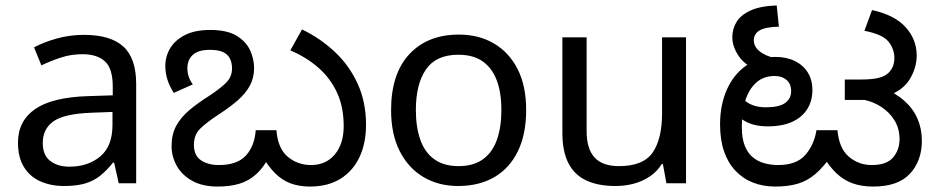

<svg xmlns="http://www.w3.org/2000/svg" viewBox="-20 -673 3439 705"><path d="M288 -545Q386 -545 433 -502Q480 -459 480 -365V0H416L399 -76H395Q372 -47 347.5 -27.5Q323 -8 291.5 1Q260 10 215 10Q167 10 128.5 -7Q90 -24 68 -59.5Q46 -95 46 -149Q46 -229 109 -272.5Q172 -316 303 -320L394 -323V-355Q394 -422 365 -448Q336 -474 283 -474Q241 -474 203 -461.5Q165 -449 132 -433L105 -499Q140 -518 188 -531.5Q236 -545 288 -545ZM314 -259Q214 -255 175.5 -227Q137 -199 137 -148Q137 -103 164.5 -82Q192 -61 235 -61Q303 -61 348 -98.5Q393 -136 393 -214V-262Z M1118 12Q1079 12 1047.5 0.5Q1016 -11 990 -37Q964 -63 940 -105L972 -104Q949 -59 921.5 -34Q894 -9 859.5 1.5Q825 12 779 12Q723 12 685 -9.5Q647 -31 628.5 -65Q610 -99 610 -136Q610 -179 626.5 -210Q643 -241 674 -267.5Q705 -294 748 -321Q786 -346 809 -368Q832 -390 832 -422Q832 -443 824 -458.5Q816 -474 798.5 -482Q781 -490 751 -490Q708 -490 688 -471.5Q668 -453 668 -422Q668 -406 673 -391.5Q678 -377 688 -363L618 -332Q602 -357 594.5 -381.5Q587 -406 587 -431Q587 -466 605 -496Q623 -526 659.5 -544.5Q696 -563 752 -563Q814 -563 849 -541.5Q884 -520 898.5 -488Q913 -456 913 -423Q913 -387 897.5 -358.5Q882 -330 853.5 -305Q825 -280 785 -254Q739 -224 715.5 -201Q692 -178 692 -141Q692 -102 718 -84.5Q744 -67 784 -67Q851 -67 883 -102Q915 -137 919 -195H995Q1000 -128 1036.5 -97.5Q1073 -67 1122 -67Q1177 -67 1209.5 -106Q1242 -145 1242 -210Q1242 -280 1217.5 -333Q1193 -386 1149 -424.5Q1105 -463 1046 -488L1089 -565Q1157 -532 1210 -482Q1263 -432 1293.5 -365Q1324 -298 1324 -215Q1324 -147 1300 -96Q1276 -45 1230 -16.5Q1184 12 1118 12Z M1912 -269Q1912 -180 1881.5 -117.5Q1851 -55 1795 -22.5Q1739 10 1662 10Q1591 10 1535.5 -22.5Q1480 -55 1448 -117.5Q1416 -180 1416 -269Q1416 -402 1483 -474Q1550 -546 1665 -546Q1738 -546 1793.5 -513.5Q1849 -481 1880.5 -419.5Q1912 -358 1912 -269ZM1507 -269Q1507 -206 1523.5 -159.5Q1540 -113 1575 -88Q1610 -63 1664 -63Q1718 -63 1753 -88Q1788 -113 1804.5 -159.5Q1821 -206 1821 -269Q1821 -333 1804 -378Q1787 -423 1752.5 -447.5Q1718 -472 1663 -472Q1581 -472 1544 -418Q1507 -364 1507 -269Z M2499 -536V0H2427L2414 -71H2410Q2393 -43 2366 -25Q2339 -7 2307 1.5Q2275 10 2240 10Q2176 10 2132.5 -10.5Q2089 -31 2067 -74Q2045 -117 2045 -185V-536H2134V-191Q2134 -127 2163 -95Q2192 -63 2253 -63Q2342 -63 2376.5 -113Q2411 -163 2411 -257V-536Z M2827 12Q2782 12 2745 -2.5Q2708 -17 2680.5 -46Q2653 -75 2638.5 -117.5Q2624 -160 2624 -216Q2624 -288 2649 -344Q2674 -400 2719.5 -432Q2765 -464 2827 -464Q2868 -464 2898.5 -449Q2929 -434 2946 -407Q2963 -380 2963 -342Q2963 -303 2944.5 -273Q2926 -243 2889.5 -226Q2853 -209 2799 -209Q2747 -209 2712 -230Q2677 -251 2658 -274L2678 -340Q2691 -322 2719 -300.5Q2747 -279 2792 -279Q2841 -279 2863 -295Q2885 -311 2885 -338Q2885 -365 2868 -379.5Q2851 -394 2825 -394Q2783 -394 2756 -369Q2729 -344 2716.5 -303Q2704 -262 2704 -215V-205Q2704 -165 2714.5 -138.5Q2725 -112 2743 -96.5Q2761 -81 2785.5 -74Q2810 -67 2837 -67Q2904 -67 2936.5 -103.5Q2969 -140 2978 -195H3055Q3061 -128 3097 -97.5Q3133 -67 3181 -67Q3236 -67 3259.5 -95Q3283 -123 3283 -162Q3283 -201 3264.5 -231Q3246 -261 3216 -280.5Q3186 -300 3150 -307L3218 -352Q3268 -332 3300.5 -303Q3333 -274 3349 -237Q3365 -200 3365 -156Q3365 -83 3321.5 -35.5Q3278 12 3186 12Q3143 12 3110 0Q3077 -12 3050.5 -37.5Q3024 -63 3001 -102L3034 -103Q3004 -60 2974.5 -34.5Q2945 -9 2909.5 1.5Q2874 12 2827 12ZM2773 -412Q2719 -429 2694 -465Q2669 -501 2669 -536Q2669 -567 2684.5 -592.5Q2700 -618 2736 -634.5Q2772 -651 2832 -653L2840 -575Q2791 -574 2769.5 -561.5Q2748 -549 2748 -525Q2748 -502 2768.5 -485Q2789 -468 2830 -458ZM3082 -306V-381H3139Q3182 -381 3206 -387Q3230 -393 3243 -406Q3254 -417 3259 -430.5Q3264 -444 3264 -460Q3264 -493 3242.5 -520Q3221 -547 3154 -560L3182 -636Q3265 -618 3305.5 -573Q3346 -528 3346 -469Q3346 -425 3321 -383Q3296 -341 3237 -320Q3224 -316 3214 -312.5Q3204 -309 3192.5 -307.5Q3181 -306 3161 -306Z"/></svg>

Font: lkannada15
Style: Book
Weight: 400
Designer: Jelle Bosma - Monotype Design Team
Foundry: Monotype Imaging Inc.
Version: Version 2.003